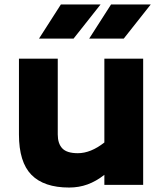

<svg xmlns="http://www.w3.org/2000/svg" viewBox="-20 -829 732 861"><path d="M65 0ZM622 -566V0H448V-45Q411 -16 372.5 -2Q334 12 290 12Q177 12 121 -45Q65 -102 65 -226V-566H239V-226Q239 -185 259.5 -163.5Q280 -142 329 -142Q387 -142 448 -190V-566ZM478 -809H656L535 -656H380ZM253 -809H431L310 -656H155Z"/></svg>

Font: Biryani Black
Style: Regular
Weight: 900
Designer: Dan Reynolds and Mathieu Reguer
Foundry: Dan Reynolds and Mathieu Reguer
Version: Version 1.004; ttfautohint (v1.1) -l 5 -r 5 -G 72 -x 0 -D la